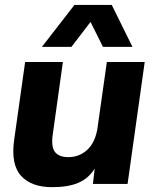

<svg xmlns="http://www.w3.org/2000/svg" viewBox="-20 -754 631 787"><path d="M193.8 13.2Q108.4 13.2 66.2 -33.4Q23.9 -80.1 38.1 -181.2L83 -500H237.8L196.8 -207Q188.5 -153.8 204.8 -131.8Q221.2 -109.9 259.8 -109.9Q304.2 -109.9 336.4 -138.7Q368.7 -167.5 378.9 -224.1L418 -500H573.2L502.9 0H360.8L368.2 -63Q342.8 -22.5 301 -4.6Q259.3 13.2 193.8 13.2ZM151.9 -562 285.2 -733.9H438L522.9 -562H401.9L351.1 -664.1L272.9 -562Z"/></svg>

Font: Human Sans Bold
Style: Italic
Weight: 700
Italic angle: -8°
Designer: Tim Radville
Foundry: Continuum
Version: Version 1.000;FEAKit 1.0